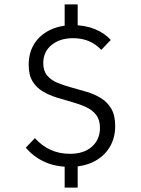

<svg xmlns="http://www.w3.org/2000/svg" viewBox="-20 -785 640 870"><path d="M295 -29Q230 -29 180 -52.5Q130 -76 97 -116L138 -159Q170 -124 209.5 -106Q249 -88 297 -88Q360 -88 396.5 -120.5Q433 -153 433 -206Q433 -242 415.5 -264.5Q398 -287 369.5 -300Q341 -313 306.5 -322.5Q272 -332 237 -343Q202 -354 173.5 -371Q145 -388 127.5 -416.5Q110 -445 110 -491Q110 -546 135 -586Q160 -626 205.5 -648.5Q251 -671 311 -671Q365 -671 409 -653.5Q453 -636 482 -604L439 -559Q412 -587 380.5 -599.5Q349 -612 311 -612Q251 -612 213.5 -581Q176 -550 176 -499Q176 -464 193.5 -443Q211 -422 240 -410Q269 -398 304 -388.5Q339 -379 374 -368.5Q409 -358 438 -340Q467 -322 484.5 -292Q502 -262 502 -214Q502 -158 475.5 -116Q449 -74 403 -51.5Q357 -29 295 -29ZM273 65V-60H332V65ZM273 -650V-765H332V-650Z"/></svg>

Font: SUSE Light
Style: Regular
Weight: 300
Designer: Rene Bieder
Foundry: SUSE
Version: Version 1.000